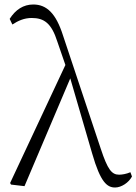

<svg xmlns="http://www.w3.org/2000/svg" viewBox="-20 -820 607 854"><path d="M29 1 89 8 300 -489 277 -544 25 -6ZM492 14C520 14 553 -8 567 -35L560 -54C542 -46 522 -43 510 -43C477 -43 459 -65 428 -159L260 -663C229 -760 188 -800 128 -800C84 -800 49 -777 23 -736L35 -711C61 -728 88 -740 121 -740C176 -740 209 -717 235 -635L285 -490L288 -487L390 -137C427 -8 457 14 492 14Z"/></svg>

Font: Source Han Serif TW VF
Style: Regular
Weight: 250
Designer: Ryoko NISHIZUKA 西塚涼子 (kana & ideographs); Frank Grießhammer (Latin, Greek & Cyrillic); Wenlong ZHANG 张文龙 (bopomofo); San
Foundry: Adobe
Version: Version 2.002;hotconv 1.1.0;makeotfexe 2.6.0